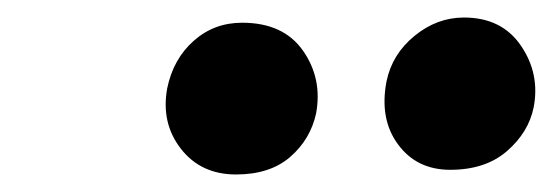

<svg xmlns="http://www.w3.org/2000/svg" viewBox="-20 -766 634 218"><path d="M491.2 -573.2Q453.1 -573.2 431.9 -602.1Q410.6 -630.9 418.9 -673.8Q425.3 -704.6 450.7 -725.3Q476.1 -746.1 506.8 -746.1Q549.8 -746.1 571.5 -714.1Q593.3 -682.1 585.9 -644Q580.1 -615.7 555.7 -594.5Q531.2 -573.2 491.2 -573.2ZM248 -567.9Q208 -567.9 185.3 -597.2Q162.6 -626.5 169.9 -666Q176.8 -699.2 200 -719.7Q223.1 -740.2 254.9 -740.2Q301.8 -740.2 324 -708.5Q346.2 -676.8 338.9 -637.2Q332.5 -607.9 309.6 -587.9Q286.6 -567.9 248 -567.9Z"/></svg>

Font: Shantell Sans Irregular
Style: Italic
Weight: 600
Italic angle: -11.31°
Designer: Stephen Nixon, Anya Danilova, Shantell Martin
Foundry: Arrow Type
Version: Version 1.006;[9816181b4]